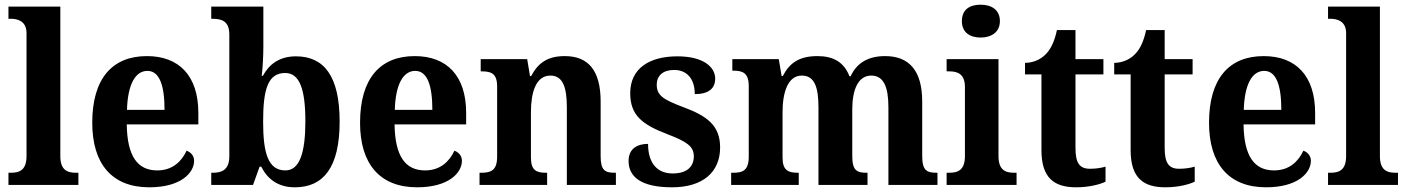

<svg xmlns="http://www.w3.org/2000/svg" viewBox="-20 -788 5992 818"><path d="M16 0H314V-52H303C265 -52 237 -65 237 -123V-760H16V-708H27C52 -708 93 -700 93 -647V-123C93 -65 65 -52 27 -52H16Z M616 10C751 10 807 -52 807 -103C807 -125 792 -140 775 -146C753 -99 714 -62 650 -62C566 -62 522 -122 520 -258H825V-307C825 -466 742 -549 606 -549C458 -549 373 -453 373 -265C373 -91 456 10 616 10ZM681 -320H521C524 -427 556 -486 608 -486C660 -486 681 -423 681 -320Z M1236 10C1359 10 1427 -76 1427 -270C1427 -463 1361 -548 1241 -548C1169 -548 1126 -513 1100 -465H1095C1099 -494 1102 -552 1102 -588V-760H880V-708H885C925 -708 957 -698 957 -641V-122C957 -61 921 -52 886 -52H880V0H1058L1086 -78H1093C1119 -26 1164 10 1236 10ZM1196 -62C1122 -62 1101 -136 1101 -270C1101 -409 1122 -477 1195 -477C1256 -477 1281 -409 1281 -271C1281 -136 1256 -62 1196 -62Z M1757 10C1892 10 1948 -52 1948 -103C1948 -125 1933 -140 1916 -146C1894 -99 1855 -62 1791 -62C1707 -62 1663 -122 1661 -258H1966V-307C1966 -466 1883 -549 1747 -549C1599 -549 1514 -453 1514 -265C1514 -91 1597 10 1757 10ZM1822 -320H1662C1665 -427 1697 -486 1749 -486C1801 -486 1822 -423 1822 -320Z M2023 0H2311V-52H2307C2266 -52 2242 -61 2242 -117V-310C2242 -392 2262 -466 2325 -466C2378 -466 2395 -416 2395 -331V0H2604V-52H2600C2558 -52 2539 -61 2539 -123V-355C2539 -490 2485 -549 2386 -549C2312 -549 2272 -519 2243 -464H2238L2226 -536H2028V-484H2032C2073 -484 2098 -475 2098 -419V-121C2098 -61 2071 -52 2029 -52H2023Z M2843 10C2975 10 3048 -55 3048 -160C3048 -255 2990 -295 2890 -332C2805 -364 2778 -382 2778 -427C2778 -466 2805 -490 2852 -490C2905 -490 2940 -454 2940 -387C2999 -387 3027 -411 3027 -453C3027 -501 2979 -548 2866 -548C2746 -548 2665 -496 2665 -391C2665 -296 2717 -257 2824 -216C2905 -185 2936 -165 2936 -122C2936 -80 2909 -49 2846 -49C2779 -49 2741 -94 2741 -175C2698 -175 2658 -157 2658 -102C2658 -35 2711 10 2843 10Z M3095 0H3383V-52H3380C3339 -52 3314 -61 3314 -117V-310C3314 -393 3336 -466 3396 -466C3450 -466 3467 -417 3467 -331V0H3676V-52H3673C3631 -52 3611 -61 3611 -123V-322C3611 -400 3633 -466 3692 -466C3745 -466 3765 -417 3765 -331V0H3974V-52H3971C3929 -52 3909 -61 3909 -123V-355C3909 -490 3851 -549 3751 -549C3679 -549 3630 -520 3604 -463H3599C3576 -524 3529 -549 3463 -549C3385 -549 3344 -520 3315 -464H3310L3298 -536H3100V-487H3103C3144 -487 3170 -478 3170 -421V-121C3170 -61 3144 -52 3103 -52H3095Z M4158 -628C4202 -628 4240 -650 4240 -698C4240 -748 4202 -768 4158 -768C4112 -768 4078 -748 4078 -698C4078 -650 4112 -628 4158 -628ZM4013 0H4311V-52H4300C4262 -52 4234 -65 4234 -123V-536H4013V-484H4025C4062 -484 4091 -471 4091 -417V-123C4091 -65 4063 -52 4025 -52H4013Z M4565 10C4624 10 4670 -4 4690 -14V-78C4670 -72 4647 -69 4623 -69C4578 -69 4562 -96 4562 -157V-471H4681V-536H4562V-660H4483C4473 -613 4458 -582 4440 -562C4421 -540 4390 -521 4347 -520V-471H4417V-148C4417 -31 4470 10 4565 10Z M4945 10C5004 10 5050 -4 5070 -14V-78C5050 -72 5027 -69 5003 -69C4958 -69 4942 -96 4942 -157V-471H5061V-536H4942V-660H4863C4853 -613 4838 -582 4820 -562C4801 -540 4770 -521 4727 -520V-471H4797V-148C4797 -31 4850 10 4945 10Z M5374 10C5509 10 5565 -52 5565 -103C5565 -125 5550 -140 5533 -146C5511 -99 5472 -62 5408 -62C5324 -62 5280 -122 5278 -258H5583V-307C5583 -466 5500 -549 5364 -549C5216 -549 5131 -453 5131 -265C5131 -91 5214 10 5374 10ZM5439 -320H5279C5282 -427 5314 -486 5366 -486C5418 -486 5439 -423 5439 -320Z M5638 0H5936V-52H5925C5887 -52 5859 -65 5859 -123V-760H5638V-708H5649C5674 -708 5715 -700 5715 -647V-123C5715 -65 5687 -52 5649 -52H5638Z"/></svg>

Font: Noto Serif Myanmar SemiCondensed
Style: Bold
Weight: 700
Width: 4
Designer: Ben Mitchell and the Monotype Design Team
Foundry: Monotype Imaging Inc.
Version: Version 2.106